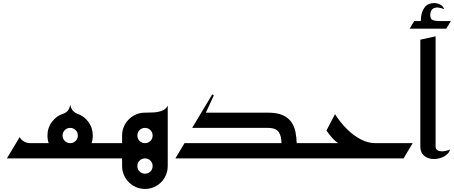

<svg xmlns="http://www.w3.org/2000/svg" viewBox="-20 -1038 2974 1258"><path d="M25 0 109 -140Q119 -120 139 -110Q159 -100 177 -100H299Q291 -124 291 -150Q291 -201 321 -240.5Q351 -280 397 -294Q408 -297 420.5 -308.5Q433 -320 440 -350Q448 -320 461.5 -308.5Q475 -297 485 -293Q530 -279 559 -239.5Q588 -200 588 -150Q588 -124 580 -100H705V0ZM440 -100Q461 -100 475.5 -114.5Q490 -129 490 -150Q490 -171 475.5 -185.5Q461 -200 440 -200Q419 -200 404.5 -185.5Q390 -171 390 -150Q390 -129 404.5 -114.5Q419 -100 440 -100Z M780 50V0H665V-100H780V-150Q780 -192 800.5 -226Q821 -260 855 -280Q889 -300 930 -300Q933 -300 940 -300Q960 -300 988 -301.5Q1016 -303 1041.5 -312.5Q1067 -322 1079 -346V50Q1079 91 1059 125.5Q1039 160 1005 180Q971 200 930 200Q889 200 855 180Q821 160 800.5 125.5Q780 91 780 50ZM930 100Q951 100 965.5 85.5Q980 71 980 50Q980 29 965.5 14.5Q951 0 930 0Q909 0 894.5 14.5Q880 29 880 50Q880 71 894.5 85.5Q909 100 930 100ZM930 -100Q951 -100 965.5 -114.5Q980 -129 980 -150Q980 -171 965.5 -185.5Q951 -200 930 -200Q909 -200 894.5 -185.5Q880 -171 880 -150Q880 -129 894.5 -114.5Q909 -100 930 -100Z M1129 0 1189 -100H1824Q1825 -142 1807.5 -171Q1790 -200 1734 -200H1239L1371 -420L1381 -413L1329 -300H1734Q1796 -300 1833 -283Q1870 -266 1889.5 -237.5Q1909 -209 1916 -173.5Q1923 -138 1924 -100H2044V0Z M2004 0V-100H2197Q2176 -112 2153.5 -138Q2131 -164 2119 -183L2175 -290Q2210 -235 2253.5 -192Q2297 -149 2344.5 -124.5Q2392 -100 2440 -100H2684L2624 0Z M2664 -850 2694 -900H2737Q2737 -926 2743 -949Q2751 -979 2770 -998.5Q2789 -1018 2828 -1018Q2842 -1018 2861.5 -1009.5Q2881 -1001 2891 -978Q2885 -981 2865 -986Q2845 -991 2831 -987Q2815 -983 2808.5 -973Q2802 -963 2800.5 -953.5Q2799 -944 2799 -940Q2799 -939 2799 -939Q2799 -911 2818 -905.5Q2837 -900 2855 -900H2934L2904 -850Z M2929 -58Q2923 -36 2901.5 -20.5Q2880 -5 2851.5 1Q2823 7 2796.5 1Q2770 -5 2752 -24.5Q2734 -44 2734 -80V-778L2834 -800V-80Q2834 -62 2845 -54.5Q2856 -47 2872 -46.5Q2888 -46 2904 -50Q2920 -54 2929 -58Z"/></svg>

Font: Reem Kufi Ink
Style: Regular
Weight: 400
Designer: Khaled Hosny
Version: Version 1.7